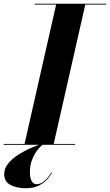

<svg xmlns="http://www.w3.org/2000/svg" viewBox="-62 -770 585 1021"><path d="M214.5 148.5Q207 162.5 190.5 182Q174 201.5 145.8 216.2Q117.5 231 74.5 231Q28.5 231 -5.5 214Q-39.5 197 -39.5 155.5Q-39.5 125.5 -18.8 99.8Q2 74 34.8 53Q67.5 32 103.5 16.5Q139.5 1 170 -8.5L171.5 -5Q156 4.5 138.8 26Q121.5 47.5 109.2 78Q97 108.5 97 144.5Q97 175.5 106.2 192.5Q115.5 209.5 132 209.5Q150 209.5 165.8 198.5Q181.5 187.5 193.2 172.8Q205 158 211 146.5ZM-42.5 -4.5H68.5L236.5 -745.5H122.5V-750H502.5V-745.5H391.5L223.5 -4.5H337.5V0H-42.5Z"/></svg>

Font: Bodoni* 36pt
Style: Bold Italic
Weight: 700
Italic angle: -13°
Version: Version 2.3